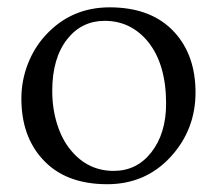

<svg xmlns="http://www.w3.org/2000/svg" viewBox="-20 -480 577 513"><path d="M37.1 -216.8Q37.1 -264.2 54.2 -308.6Q71.3 -353 102.5 -386.7Q170.9 -460.4 272.9 -460.4Q386.2 -460.4 447.3 -392.6Q502.4 -331.1 502.4 -232.9Q502.4 -133.8 436.5 -61.5Q369.1 12.2 266.6 12.2Q153.3 12.2 92.8 -55.7Q37.1 -117.2 37.1 -216.8ZM119.6 -237.3Q119.6 -189.5 132.8 -147.9Q146 -106.4 168.9 -79.1Q214.4 -23.4 283.7 -23.4Q345.2 -23.4 383.8 -72.3Q423.8 -123 423.8 -203.1Q423.8 -309.1 375 -369.1Q329.1 -424.3 259.8 -424.3Q198.2 -424.3 159.7 -375.5Q119.6 -324.7 119.6 -237.3Z"/></svg>

Font: Ovo
Style: Regular
Weight: 400
Designer: Nicole Fally
Foundry: Sorkin Type Co.
Version: Version 1.001